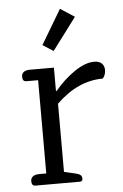

<svg xmlns="http://www.w3.org/2000/svg" viewBox="-53 -772 518 810"><g transform="rotate(-5 206.0 -367.0)"><path d="M145 -588 232 -734 292 -695 190 -559ZM48 -20Q48 -33 57.5 -40Q67 -47 83 -47H114V-442H64Q48 -442 48 -462Q48 -476 57.5 -482.5Q67 -489 83 -489H185V-390H188Q226 -436 272 -467.5Q318 -499 356 -499Q377 -499 388 -488.5Q399 -478 399 -460Q399 -450 395.5 -440.5Q392 -431 386 -425Q281 -425 189 -336V-47L237 -36Q251 -33 257.5 -27.5Q264 -22 264 -12Q264 0 252 0H64Q48 0 48 -20Z"/></g></svg>

Font: Maitree
Style: Regular
Weight: 400
Designer: CadsonDemak Team
Foundry: CadsonDemak
Version: Version 1.000